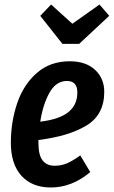

<svg xmlns="http://www.w3.org/2000/svg" viewBox="-20 -814 503 849"><path d="M441 -408Q441 -306 361.5 -258.5Q282 -211 150 -195V-181Q150 -128 168.5 -104.5Q187 -81 222 -81Q251 -81 276.5 -92Q302 -103 335 -127L379 -53Q298 15 205 15Q122 15 75 -36.5Q28 -88 28 -183Q28 -275 56 -357.5Q84 -440 143 -491.5Q202 -543 288 -543Q360 -543 400.5 -505Q441 -467 441 -408ZM322 -405Q322 -456 276 -456Q228 -456 199 -404.5Q170 -353 158 -276Q242 -286 282 -318Q322 -350 322 -405ZM420 -794 463 -744 330 -620H256L158 -744L206 -794L300 -709Z"/></svg>

Font: Fira Sans Extra Condensed Medium
Style: Italic
Weight: 500
Width: 3
Italic angle: -8°
Designer: Carrois Corporate & Edenspiekermann AG
Foundry: Carrois Corporate GbR & Edenspiekermann AG
Version: Version 4.203